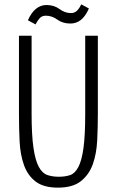

<svg xmlns="http://www.w3.org/2000/svg" viewBox="-20 -851 536 881"><path d="M67 -687V-329Q67 -263 70 -202Q73 -141 90 -93.5Q107 -46 143.5 -18Q180 10 246 10Q314 10 351.5 -20Q389 -50 406 -98Q423 -146 426 -206.5Q429 -267 429 -328V-687H371V-328Q371 -229 363 -171.5Q355 -114 339.5 -84.5Q324 -55 301.5 -47.5Q279 -40 250 -40Q220 -40 197 -48Q174 -56 158 -85.5Q142 -115 133.5 -173Q125 -231 125 -331V-687ZM143 -739Q153 -758 163 -768.5Q173 -779 191 -779Q218 -779 243 -761Q268 -743 303 -743Q330 -743 351 -759.5Q372 -776 388 -812L353 -831Q345 -814 334 -802.5Q323 -791 305 -791Q278 -791 253 -809.5Q228 -828 193 -828Q167 -828 145.5 -811Q124 -794 108 -758Z"/></svg>

Font: Secuela Light
Style: Regular
Weight: 300
Designer: Fernando Haro
Foundry: deFharo
Version: Version 1.708